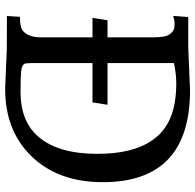

<svg xmlns="http://www.w3.org/2000/svg" viewBox="-26 -770 802 791"><g transform="rotate(90 375.5 -374.0)"><path d="M345.7 6.3 182.6 -0.5 45.4 -1 48.8 -54.7Q92.8 -54.7 107.4 -67.4Q133.3 -89.8 133.3 -140.6V-353.5H53.2L63 -415.5H133.3V-601.1Q133.3 -652.3 123 -667.7Q112.8 -683.1 103 -687.5Q93.3 -691.9 78.6 -691.9Q64 -691.9 44.9 -686L49.8 -748H172.9L351.1 -755.4Q730 -755.4 730 -396Q730 -213.9 625 -104Q519.5 6.3 345.7 6.3ZM402.3 -692.4Q364.3 -698.7 323.5 -698.7Q282.7 -698.7 239.3 -689V-415.5H411.1L401.4 -353.5H239.3V-102.5Q239.3 -78.1 242.9 -72.3Q246.6 -66.4 253.9 -63.7Q261.2 -61 275.4 -59.6Q298.3 -57.1 358.2 -57.1Q418 -57.1 463.9 -75Q509.8 -92.8 543 -130.9Q613.3 -212.4 613.3 -373.5Q613.3 -657.7 402.3 -692.4Z"/></g></svg>

Font: HeadlandOne
Style: Regular
Weight: 400
Designer: Gary Lonergan
Foundry: Sorkin Type Co.
Version: Version 1.002